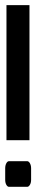

<svg xmlns="http://www.w3.org/2000/svg" viewBox="-25 -722 213 742"><path d="M0 -180.2V-702.1H88.9V-180.2ZM95.2 -71.8V-26.9Q95.2 -15.6 90.6 -7.8Q85.9 0 80.1 0H9.8Q3.9 0 -0.5 -7.8Q-4.9 -15.6 -4.9 -26.9V-71.8Q-4.9 -83 -0.5 -91.1Q3.9 -99.1 9.8 -99.1H80.1Q85.9 -99.1 90.6 -91.1Q95.2 -83 95.2 -71.8Z"/></svg>

Font: Favorite Color
Style: Regular
Weight: 400
Designer: Bryce Wilner
Version: Version 1.000;PS 1.0;hotconv 16.6.51;makeotf.lib2.5.65220 DE